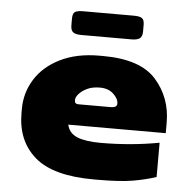

<svg xmlns="http://www.w3.org/2000/svg" viewBox="-48 -668 726 726"><g transform="rotate(5 315.0 -305.0)"><path d="M220 -188Q227 -156 258.5 -143Q290 -130 348 -130Q463 -130 570 -150V-20Q532 -7 483 1.5Q434 10 348 10H334Q179 10 109.5 -50.5Q40 -111 40 -216V-232Q40 -294 72.5 -345.5Q105 -397 167 -427.5Q229 -458 314 -458H328Q470 -458 530 -390.5Q590 -323 590 -228V-188ZM247 -305Q237 -293 237 -282Q237 -268 251 -268H374Q398 -268 398 -283Q398 -302 378.5 -320Q359 -338 327 -338Q299 -338 279 -328.5Q259 -319 247 -305ZM199 -563V-589Q199 -608 207.5 -614Q216 -620 239 -620H431Q453 -620 462 -614Q471 -608 471 -589V-563Q471 -544 461 -537Q451 -530 431 -530H239Q218 -530 208.5 -537Q199 -544 199 -563Z"/></g></svg>

Font: Dashboard
Style: Regular
Weight: 400
Designer: jaiki
Version: Version 1.000